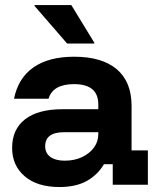

<svg xmlns="http://www.w3.org/2000/svg" viewBox="-20 -736 632 765"><path d="M216.7 9.2Q128.3 9.2 78.3 -33.8Q28.3 -76.7 28.3 -146.7Q28.3 -220.8 80 -260.8Q131.7 -300.8 228.3 -300.8H371.7V-320Q371.7 -400.8 275 -400.8Q190.8 -400.8 173.3 -342.5H35.8Q52.5 -425 113.3 -467.5Q174.2 -510 275 -510Q386.7 -510 445.4 -460Q504.2 -410 504.2 -314.2V-136.7H569.2V0H429.2V-81.7H394.2Q368.3 -38.3 325 -14.6Q281.7 9.2 216.7 9.2ZM237.5 -95.8Q276.7 -95.8 306.7 -110Q336.7 -124.2 354.2 -147.9Q371.7 -171.7 371.7 -201.7V-209.2H235Q160 -209.2 160 -153.3Q160 -125.8 180.8 -110.8Q201.7 -95.8 237.5 -95.8ZM247.5 -562.5 117.5 -712.5V-715.8H264.2L355.8 -565.8V-562.5Z"/></svg>

Font: Funnel Display Light
Style: Bold
Weight: 700
Version: Version 1.000